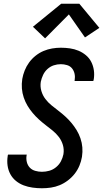

<svg xmlns="http://www.w3.org/2000/svg" viewBox="-20 -998 551 1026"><path d="M204 8Q179 8 154 4.5Q129 1 106.5 -7.5Q84 -16 65.5 -31Q47 -46 35.5 -67Q24 -88 20.5 -113Q17 -138 21 -163Q21 -165 21.5 -167.5Q22 -170 23 -172H123Q123 -171 122.5 -170Q122 -169 122 -167Q119 -149 123.5 -131.5Q128 -114 139.5 -102Q151 -90 168.5 -85Q186 -80 204 -80Q224 -80 243.5 -85.5Q263 -91 279.5 -104.5Q296 -118 305.5 -136Q315 -154 319 -174Q323 -200 316 -223.5Q309 -247 294.5 -266Q280 -285 261.5 -300Q243 -315 224 -329.5Q205 -344 187.5 -360Q170 -376 154.5 -394.5Q139 -413 127 -433Q115 -453 107 -476.5Q99 -500 97 -525Q95 -550 99 -576Q103 -599 112 -621.5Q121 -644 135.5 -664Q150 -684 170 -700Q190 -716 212.5 -725.5Q235 -735 258.5 -739Q282 -743 305 -743Q330 -743 354 -739.5Q378 -736 399.5 -727Q421 -718 439 -703Q457 -688 467.5 -667.5Q478 -647 481.5 -623Q485 -599 481 -574Q480 -572 479.5 -569.5Q479 -567 479 -565H378Q379 -566 379 -567Q379 -568 379 -569Q382 -587 378.5 -603.5Q375 -620 365 -632.5Q355 -645 338.5 -650Q322 -655 305 -655Q286 -655 267.5 -649Q249 -643 234 -629.5Q219 -616 210.5 -598Q202 -580 198 -561Q194 -536 201 -512Q208 -488 222.5 -469Q237 -450 255.5 -435Q274 -420 293 -405.5Q312 -391 329.5 -375Q347 -359 362 -341Q377 -323 389.5 -302.5Q402 -282 410 -258.5Q418 -235 420 -210.5Q422 -186 418 -160Q414 -136 404.5 -113Q395 -90 379.5 -70Q364 -50 343 -34Q322 -18 299 -8.5Q276 1 252 4.5Q228 8 204 8ZM221 -793 156 -855 307 -978H404L511 -849L434 -798L348 -921Z"/></svg>

Font: Iosevka Curly Semibold Oblique
Style: Regular
Weight: 600
Italic angle: -9°
Monospace: yes
Designer: Belleve Invis
Foundry: Belleve Invis
Version: Version 11.1.0; ttfautohint (v1.8.3)